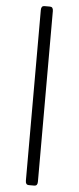

<svg xmlns="http://www.w3.org/2000/svg" viewBox="-62 -762 413 1010"><g transform="rotate(5 144.0 -257.5)"><path d="M130.4 214.8Q113.3 214.8 113.3 192.9V-708.5Q113.3 -730.5 130.4 -730.5H159.7Q176.8 -730.5 176.8 -708.5V192.9Q176.8 214.8 159.7 214.8Z"/></g></svg>

Font: Istok Web
Style: Italic
Weight: 400
Italic angle: -13°
Designer: Andrey V. Panov
Foundry: Andrey V. Panov
Version: Version 1.0.2g